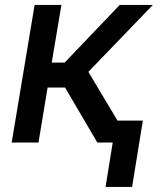

<svg xmlns="http://www.w3.org/2000/svg" viewBox="-20 -565 658 761"><path d="M26.3 0H132.5L168.7 -218H237.9L365.8 0H426.8L398.4 175.8H503.6L546.2 -87H445.7L330.3 -280.2L585.9 -545.5H454.5L236.2 -316.8H185L223.4 -545.5H117.2Z"/></svg>

Font: Margiela Sans Medium
Style: Italic
Weight: 500
Italic angle: -9.39999°
Designer: Stefan Endress, Andreas Faust
Version: Version 1.100;FEAKit 1.0